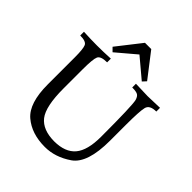

<svg xmlns="http://www.w3.org/2000/svg" viewBox="-251 -1077 1247 1247"><g transform="rotate(45 372.5 -454.0)"><path d="M371.6 15.6Q249.5 15.6 173.8 -49.1Q98.1 -113.8 98.1 -285.2V-535.6Q98.1 -610.4 87.6 -634.8Q77.1 -659.2 22.5 -659.2V-693.4Q91.3 -689.9 143.1 -689.9Q204.1 -689.9 269.5 -693.4V-659.2Q211.9 -659.2 200.4 -633.8Q189 -608.4 189 -513.7V-339.4Q189 -173.3 236.3 -113.5Q283.7 -53.7 389.2 -53.2Q489.7 -53.7 536.6 -109.6Q583.5 -165.5 583.5 -290Q583.5 -576.7 572.8 -617.7Q565.9 -641.6 552.2 -650.4Q538.6 -659.2 500 -659.2V-693.4Q584.5 -689.9 610.4 -689.9Q636.7 -689.9 721.2 -693.4V-659.2Q661.1 -659.2 651.9 -621.1Q642.6 -583 642.6 -459V-312.5Q642.6 -105.5 554.7 -44.9Q466.8 15.6 371.6 15.6ZM516.6 -730.5 381.8 -843.8 248 -730.5 222.7 -755.9 353.5 -922.9H411.1L540 -755.9Z"/></g></svg>

Font: Kelvinch
Style: Regular
Weight: 400
Designer: Paul James MIller
Foundry: High-Logic / Made with FontCreator
Version: Version 3.30 September 23, 2016